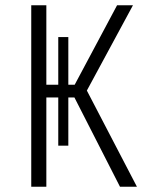

<svg xmlns="http://www.w3.org/2000/svg" viewBox="-20 -705 558 725"><path d="M497 0H433L261 -337H238V-155H200V-337H155V0H98V-685H155V-385H200V-565H238V-385H262L422 -685H482L308 -363Z"/></svg>

Font: Fira Sans Condensed Light
Style: Regular
Weight: 300
Width: 3
Designer: bBox Type GmbH & Carrois Corporate GbR & Edenspiekermann AG
Foundry: bBox Type GmbH & Carrois Corporate GbR & Edenspiekermann AG
Version: Version 4.301